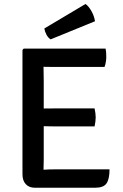

<svg xmlns="http://www.w3.org/2000/svg" viewBox="-20 -922 606 944"><path d="M518.5 -89.5Q518.5 -41 503.5 -20Q488.5 1 448.5 1H151Q123 1 106.8 -16.5Q90.5 -34 90.5 -64.5V-676.5L96.5 -683H499Q501.5 -671 502 -660.2Q502.5 -649.5 502.5 -640.5Q502.5 -631.5 500.5 -618.2Q498.5 -605 494 -593H257Q246 -593 228.8 -593Q211.5 -593 194 -593.5Q194 -573.5 194.5 -560.5Q195 -547.5 195 -527.5V-388.5Q212.5 -388.5 229.2 -388.8Q246 -389 257 -389H445Q447.5 -378.5 449 -366Q450.5 -353.5 450.5 -345Q450.5 -336 449 -323.8Q447.5 -311.5 445 -300.5H257Q246 -300.5 229.2 -300.8Q212.5 -301 195 -301.5V-138Q195 -124.5 194.5 -113Q194 -101.5 194 -87.5Q208.5 -88.5 224.5 -89Q240.5 -89.5 260 -89.5ZM400.5 -902.5Q416 -891.5 429.8 -867Q443.5 -842.5 447 -817.5L229 -728.5Q216.5 -736 208.2 -752Q200 -768 198 -782Z"/></svg>

Font: Signika SC
Style: Regular
Weight: 400
Designer: Anna Giedryś
Foundry: Anna Giedryś
Version: Version 2.000; ttfautohint (v1.8.3) -l 8 -r 50 -G 200 -x 9 -